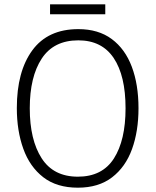

<svg xmlns="http://www.w3.org/2000/svg" viewBox="-20 -860 721 890"><path d="M622 -358Q622 -252 592 -169Q562 -86 499.5 -38Q437 10 341 10Q243 10 180.5 -38.5Q118 -87 88 -170.5Q58 -254 58 -359Q58 -529 130 -627Q202 -725 343 -725Q436 -725 498 -679Q560 -633 591 -550.5Q622 -468 622 -358ZM118 -358Q118 -212 173 -126.5Q228 -41 341 -41Q454 -41 508 -125.5Q562 -210 562 -358Q562 -509 507 -591Q452 -673 343 -673Q229 -673 173.5 -588.5Q118 -504 118 -358ZM468 -840V-794H212V-840Z"/></svg>

Font: Noto Sans Kannada SemiCondensed Light
Style: Regular
Weight: 300
Width: 4
Designer: Jelle Bosma - Monotype Design Team
Foundry: Monotype Imaging Inc.
Version: Version 2.005; ttfautohint (v1.8.4.7-5d5b)